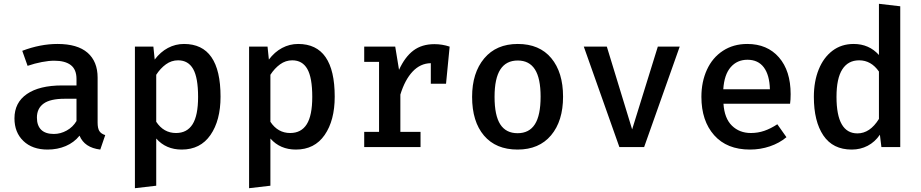

<svg xmlns="http://www.w3.org/2000/svg" viewBox="-20 -773 4840 1009"><path d="M533 -63 507 13Q424 3 398 -60Q369 -24 325.5 -5.5Q282 13 230 13Q150 13 103 -32Q56 -77 56 -151Q56 -234 121.5 -279Q187 -324 307 -324H382V-358Q382 -408 352 -431Q322 -454 265 -454Q237 -454 200 -447Q163 -440 125 -427L97 -506Q192 -542 282 -542Q387 -542 440 -496Q493 -450 493 -365V-129Q493 -99 502 -84.5Q511 -70 533 -63ZM382 -137V-254H320Q244 -254 209 -228.5Q174 -203 174 -155Q174 -113 196.5 -91Q219 -69 263 -69Q298 -69 330.5 -87Q363 -105 382 -137Z M1139 -265Q1139 -140 1086 -63.5Q1033 13 935 13Q852 13 801 -45V203L689 216V-528H786L793 -460Q823 -500 862.5 -521Q902 -542 947 -542Q1139 -542 1139 -265ZM801 -380V-133Q840 -74 905 -74Q963 -74 992 -120Q1021 -166 1021 -264Q1021 -365 995 -410.5Q969 -456 916 -456Q881 -456 852 -435Q823 -414 801 -380Z M1739 -265Q1739 -140 1686 -63.5Q1633 13 1535 13Q1452 13 1401 -45V203L1289 216V-528H1386L1393 -460Q1423 -500 1462.5 -521Q1502 -542 1547 -542Q1739 -542 1739 -265ZM1401 -380V-133Q1440 -74 1505 -74Q1563 -74 1592 -120Q1621 -166 1621 -264Q1621 -365 1595 -410.5Q1569 -456 1516 -456Q1481 -456 1452 -435Q1423 -414 1401 -380Z M2343 -528 2324 -333H2244V-441Q2189 -440 2148.5 -397Q2108 -354 2084 -276V-80H2190V0H1894V-80H1972V-448H1894V-528H2057L2077 -406Q2108 -474 2152.5 -507.5Q2197 -541 2263 -541Q2304 -541 2343 -528Z M2939 -265Q2939 -137 2876 -62Q2813 13 2700 13Q2586 13 2523.5 -60.5Q2461 -134 2461 -264Q2461 -390 2524.5 -466Q2588 -542 2701 -542Q2815 -542 2877 -467.5Q2939 -393 2939 -265ZM2579 -264Q2579 -166 2609 -119.5Q2639 -73 2700 -73Q2761 -73 2791 -120Q2821 -167 2821 -265Q2821 -362 2791 -408.5Q2761 -455 2701 -455Q2640 -455 2609.5 -408Q2579 -361 2579 -264Z M3365 0H3235L3048 -528H3169L3302 -93L3437 -528H3552Z M3926 -74Q3963 -74 3996.5 -85.5Q4030 -97 4065 -120L4113 -52Q4076 -21 4026 -4Q3976 13 3921 13Q3800 13 3733 -62.5Q3666 -138 3666 -264Q3666 -343 3695 -406.5Q3724 -470 3779 -506Q3834 -542 3907 -542Q4012 -542 4073.5 -471.5Q4135 -401 4135 -278Q4135 -248 4132 -228H3782Q3787 -151 3826.5 -112.5Q3866 -74 3926 -74ZM3781 -304H4026Q4024 -379 3994 -419Q3964 -459 3908 -459Q3854 -459 3820 -420Q3786 -381 3781 -304Z M4711 -740V0H4612L4604 -65Q4578 -27 4540 -7Q4502 13 4456 13Q4357 13 4307 -61Q4257 -135 4257 -264Q4257 -345 4282.5 -408Q4308 -471 4355 -506.5Q4402 -542 4466 -542Q4547 -542 4599 -484V-753ZM4376 -264Q4376 -72 4486 -72Q4552 -72 4599 -148V-397Q4558 -456 4495 -456Q4437 -456 4406.5 -408.5Q4376 -361 4376 -264Z"/></svg>

Font: Fira Mono Medium
Style: Regular
Weight: 500
Designer: Carrois Corporate & Edenspiekermann AG
Foundry: Carrois Corporate GbR & Edenspiekermann AG
Version: Version 3.206